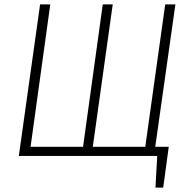

<svg xmlns="http://www.w3.org/2000/svg" viewBox="-20 -704 853 867"><path d="M772 -684 681 -41H742L717 143H682L690 0H65L161 -684H207L118 -41H355L444 -684H489L399 -41H636L726 -684Z"/></svg>

Font: Fira Sans Condensed ExtraLight
Style: Italic
Weight: 275
Width: 3
Italic angle: -8°
Designer: Carrois Corporate & Edenspiekermann AG
Foundry: Carrois Corporate GbR & Edenspiekermann AG
Version: Version 4.203